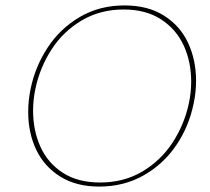

<svg xmlns="http://www.w3.org/2000/svg" viewBox="-20 -683 773 708"><path d="M84 -270Q84 -313 93 -356Q110 -438 156 -508Q202 -578 274.5 -620.5Q347 -663 439 -663Q526 -663 585.5 -625Q645 -587 674 -524Q703 -461 703 -385Q703 -343 694 -301Q677 -217 630 -147.5Q583 -78 510 -36.5Q437 5 346 5Q261 5 202 -32Q143 -69 113.5 -131Q84 -193 84 -270ZM676 -300Q685 -341 685 -382Q685 -455 657.5 -515Q630 -575 574 -611.5Q518 -648 436 -648Q350 -648 282 -608Q214 -568 171 -502Q128 -436 111 -358Q102 -316 102 -275Q102 -202 129 -142Q156 -82 211.5 -46Q267 -10 349 -10Q436 -10 504 -50Q572 -90 615.5 -156Q659 -222 676 -300Z"/></svg>

Font: Ysabeau Thin
Style: Italic
Weight: 200
Italic angle: -12°
Designer: Christian Thalmann (Catharsis Fonts)
Version: Version 0.003